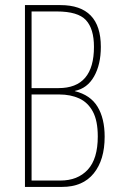

<svg xmlns="http://www.w3.org/2000/svg" viewBox="-20 -734 470 754"><path d="M217 -714Q376 -714 376 -550Q376 -481 349.5 -434Q323 -387 274 -377V-376Q335 -361 363 -315Q391 -269 391 -197Q391 -106 348 -53Q305 0 224 0H78V-714ZM210 -388Q349 -388 349 -550Q349 -621 317.5 -655Q286 -689 203 -689H104V-388ZM104 -363V-25H217Q285 -25 324.5 -67.5Q364 -110 364 -198Q364 -260 344.5 -296Q325 -332 291 -347.5Q257 -363 213 -363Z"/></svg>

Font: Noto Sans Thai ExtCond Thin
Style: Regular
Weight: 100
Width: 2
Designer: Monotype Design Team
Foundry: Monotype Imaging Inc.
Version: Version 2.002; ttfautohint (v1.8.4.7-5d5b)